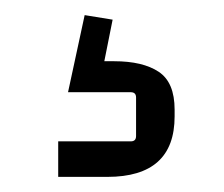

<svg xmlns="http://www.w3.org/2000/svg" viewBox="-20 -30 296 254"><path d="M160 150V99Q160 92 153 92H70L92 -10L129 -4L118 51H131Q169 51 190 65Q211 79 211 115V124Q211 204 122 204H57V157H153Q160 157 160 150Z"/></svg>

Font: Gemunu Libre ExtraLight Light
Style: Regular
Weight: 300
Version: Version 1.100